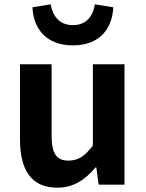

<svg xmlns="http://www.w3.org/2000/svg" viewBox="-20 -859 677 893"><path d="M246 14C322 14 376 -23 424 -80H428L439 0H559V-560H412V-182C374 -132 344 -112 298 -112C244 -112 220 -143 220 -229V-560H73V-210C73 -70 125 14 246 14ZM319 -648C447 -648 502 -729 507 -825L421 -839C414 -787 383 -742 319 -742C255 -742 224 -787 216 -839L131 -825C135 -729 192 -648 319 -648Z"/></svg>

Font: Noto Sans HK
Style: Bold
Weight: 700
Designer: Ryoko NISHIZUKA 西塚涼子 (kana, bopomofo & ideographs); Paul D. Hunt (Latin, Greek & Cyrillic); Sandoll Communications 산돌커뮤니
Foundry: Adobe
Version: Version 2.002;hotconv 1.0.116;makeotfexe 2.5.65601